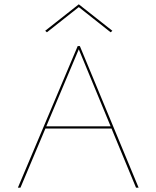

<svg xmlns="http://www.w3.org/2000/svg" viewBox="-20 -872 727 892"><path d="M198 -722 190 -729 346 -852 502 -729 494 -722 346 -839ZM498 -275H191L75 0H63L341 -658H351L624 0H612ZM494 -285 346 -643 195 -285Z"/></svg>

Font: Ysabeau Infant Hairline
Style: Regular
Weight: 100
Designer: Christian Thalmann (Catharsis Fonts)
Version: Version 0.003